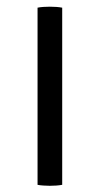

<svg xmlns="http://www.w3.org/2000/svg" viewBox="-20 -566 306 588"><path d="M95 -542.5Q102 -544 112.5 -544.8Q123 -545.5 132.5 -545.5Q154.5 -545.5 170.5 -542.5V0Q154.5 3 132.5 3Q123 3 112.5 2.2Q102 1.5 95 0Z"/></svg>

Font: Signika SC Light
Style: Regular
Weight: 300
Designer: Anna Giedryś
Foundry: Anna Giedryś
Version: Version 2.000; ttfautohint (v1.8.3) -l 8 -r 50 -G 200 -x 9 -